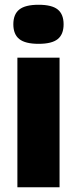

<svg xmlns="http://www.w3.org/2000/svg" viewBox="-20 -786 323 806"><path d="M142 -602Q86 -602 61 -622Q36 -642 36 -684Q36 -726 61 -746Q86 -766 142 -766Q198 -766 222.5 -746Q247 -726 247 -684Q247 -642 222.5 -622Q198 -602 142 -602ZM53 0V-544H230V0Z"/></svg>

Font: Georama SemiExpanded
Style: Bold
Weight: 700
Width: 6
Designer: Jean-Baptiste Levee
Foundry: Production Type
Version: Version 1.001